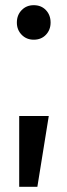

<svg xmlns="http://www.w3.org/2000/svg" viewBox="-20 -560 260 740"><path d="M54 160V-113H168L124 160ZM110 -407Q82 -407 63.5 -426Q45 -445 45 -473Q45 -502 63.5 -521Q82 -540 110 -540Q139 -540 157 -521Q175 -502 175 -473Q175 -445 157 -426Q139 -407 110 -407Z"/></svg>

Font: Radio Canada Big
Style: Regular
Weight: 400
Designer: Étienne Aubert Bonn
Foundry: Coppers and Brasses
Version: Version 1.001